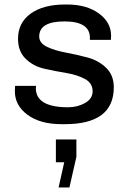

<svg xmlns="http://www.w3.org/2000/svg" viewBox="-20 -541 574 852"><path d="M278 -521Q364 -521 418.5 -481.5Q473 -442 473 -382Q473 -372 472 -364H379V-373Q379 -446 266 -446Q154 -446 154 -379Q154 -350 188 -333.5Q222 -317 270.5 -308Q319 -299 368 -286Q417 -273 451 -240Q485 -207 485 -154Q485 10 268 10H253Q158 10 101.5 -32Q45 -74 46 -138Q46 -151 47 -160H140Q139 -155 139 -150Q139 -65 282 -65Q324 -65 357.5 -84Q391 -103 391 -136Q391 -172 357 -190.5Q323 -209 274.5 -217Q226 -225 177 -236Q128 -247 94 -280Q60 -313 60 -369Q60 -440 116 -480.5Q172 -521 269 -521ZM240 291 265 179H228V78H319V155L288 291Z"/></svg>

Font: Chivo
Style: Regular
Weight: 400
Designer: Hector Gatti
Foundry: Omnibus-Type
Version: Version 1.007;PS 001.007;hotconv 1.0.88;makeotf.lib2.5.64775